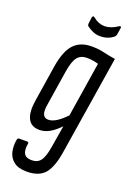

<svg xmlns="http://www.w3.org/2000/svg" viewBox="-158 -691 645 944"><g transform="rotate(20 165.0 -219.0)"><path d="M202 -492Q239 -492 267.5 -485Q296 -478 330 -473L249 37Q237 121 207 158.5Q177 196 111 196Q67 196 43 177Q19 158 12.5 128Q6 98 12 65Q15 56 21 56H63Q73 56 71 65Q65 99 75 117Q85 135 115 135Q146 135 162 113.5Q178 92 187 34L205 -75Q178 -47 152.5 -32.5Q127 -18 100 -18Q56 -18 39.5 -51.5Q23 -85 33 -147L63 -339Q77 -422 110.5 -457Q144 -492 202 -492ZM124 -80Q162 -80 215 -136L260 -422Q246 -426 231 -428.5Q216 -431 199 -431Q168 -431 150.5 -410Q133 -389 124 -333L95 -148Q83 -80 124 -80ZM221 -553Q202 -553 184 -561Q166 -569 153 -579Q148 -583 149 -595L153 -625Q154 -631 158 -633Q162 -635 167 -630Q195 -607 225 -607Q260 -607 294 -631Q299 -634 302.5 -632.5Q306 -631 305 -626L299 -588Q297 -580 289 -574Q276 -564 259.5 -558.5Q243 -553 221 -553Z"/></g></svg>

Font: Sofia Sans Extra Condensed
Style: Italic
Weight: 400
Italic angle: -9°
Designer: Botio Nikoltchev, Ani Petrova
Foundry: lettersoup
Version: Version 4.101; ttfautohint (v1.8.4.7-5d5b)